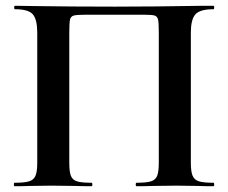

<svg xmlns="http://www.w3.org/2000/svg" viewBox="-20 -645 791 665"><path d="M719 0Q685 0 665 -1L592 -2L509 -1Q488 0 453 0Q450 0 450 -6Q450 -12 453 -12Q487 -12 503 -17Q519 -22 524.5 -36.5Q530 -51 530 -81V-532Q530 -566 527.5 -577Q525 -588 516 -591Q507 -594 480 -594H275Q245 -594 235 -591Q225 -588 222.5 -577Q220 -566 220 -532V-81Q220 -50 225.5 -36Q231 -22 246.5 -17Q262 -12 297 -12Q300 -12 300 -6Q300 0 297 0Q262 0 241 -1L158 -2L84 -1Q64 0 30 0Q28 0 28 -6Q28 -12 30 -12Q65 -12 81 -17Q97 -22 103 -36.5Q109 -51 109 -81V-532Q109 -577 94 -595Q79 -613 32 -613Q29 -613 29 -619Q29 -625 32 -625Q66 -625 98 -624Q232 -622 379 -622Q512 -622 686 -625H719Q722 -625 722 -619Q722 -613 719 -613Q672 -613 656.5 -595Q641 -577 641 -532V-81Q641 -51 647 -36.5Q653 -22 669 -17Q685 -12 719 -12Q722 -12 722 -6Q722 0 719 0Z"/></svg>

Font: Cormorant Unicase
Style: Bold
Weight: 700
Designer: Christian Thalmann (Catharsis Fonts)
Foundry: Catharsis Fonts
Version: Version 4.000